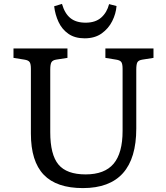

<svg xmlns="http://www.w3.org/2000/svg" viewBox="-20 -948 850 982"><path d="M404 14Q269 14 203.5 -54.5Q138 -123 138 -265V-596Q138 -621 131.5 -630.5Q125 -640 105 -643L49 -652V-700H325V-652L267 -643Q249 -640 243 -629.5Q237 -619 237 -592V-272Q237 -157 279 -106.5Q321 -56 418 -56Q515 -56 561 -110.5Q607 -165 607 -279V-596Q607 -621 600.5 -630.5Q594 -640 574 -643L519 -652V-700H765V-652L708 -643Q689 -640 683 -630Q677 -620 677 -592V-291Q677 14 404 14ZM413 -752Q363 -752 330 -775Q297 -798 279.5 -835.5Q262 -873 257 -916L297 -928Q311 -879 340 -855.5Q369 -832 418 -832Q468 -832 497.5 -858Q527 -884 538 -927L576 -917Q573 -878 554 -840Q535 -802 500 -777Q465 -752 413 -752Z"/></svg>

Font: Text Regular
Style: Regular
Weight: 400
Designer: Latin by Veronika Burian and Jose Scaglione. Greek by Irene Vlachou. Cyrillic by Vera Evstafieva.
Foundry: TypeTogether
Version: Version 3.002